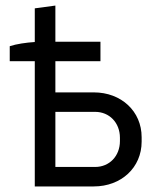

<svg xmlns="http://www.w3.org/2000/svg" viewBox="-20 -670 564 690"><path d="M105 -640V-519C74 -517 39 -512 15 -504V-450H105V0H317C416 0 489 -68 489 -161V-177C489 -270 416 -338 317 -338H179V-450H341V-520H179V-650ZM179 -70V-268H322C373 -268 411 -229 411 -175V-163C411 -109 373 -70 322 -70Z"/></svg>

Font: Fixel Text Regular
Style: Regular
Weight: 400
Width: 4
Designer: AlfaBravo + MacPaw
Foundry: Kyrylo Tkachov, Marchela Mozhyna, Serhii Makarenko, Maria Weinstein, Zakhar Kryvoshyya
Version: Version 1.211